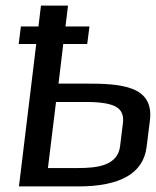

<svg xmlns="http://www.w3.org/2000/svg" viewBox="-20 -669 559 689"><path d="M287 -369H190L207 -511H293L301 -574H215L224 -649H127L118 -574H55L47 -511H110L48 0H260C412 0 494 -47 506 -141L518 -237C533 -362 413 -369 287 -369ZM261 -66H152L181 -303H292C341 -303 376 -297 396 -286C416 -275 425 -255 421 -226L411 -145C403 -75 330 -66 261 -66Z"/></svg>

Font: Gamestation Display
Style: Italic
Weight: 400
Designer: Jonas Hecksher
Foundry: Jonas Hecksher, Playtypeª, e-types AS
Version: Version 1.003